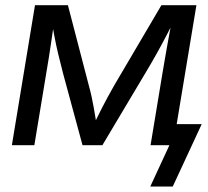

<svg xmlns="http://www.w3.org/2000/svg" viewBox="-20 -549 788 726"><path d="M24.9 0 112.3 -529.3H236.8L315.9 -225.6Q322.3 -202.6 326.7 -181.9Q331.1 -161.1 334.5 -142.1Q337.9 -123 340.8 -105Q343.8 -86.9 346.7 -68.8H330.1Q339.4 -87.4 348.1 -105.7Q356.9 -124 366.7 -143.1Q376.5 -162.1 387.5 -182.4Q398.4 -202.6 411.6 -225.6L590.3 -529.3H722.7L634.8 0H549.3L594.2 -271.5Q599.6 -302.7 604.2 -330.1Q608.9 -357.4 613.5 -383.1Q618.2 -408.7 622.8 -433.8Q627.4 -459 632.3 -484.9H645.5Q626.5 -447.8 609.4 -414.8Q592.3 -381.8 573.2 -347.7Q554.2 -313.5 529.3 -272L367.2 0H292L218.3 -272Q207.5 -313 199.5 -347.2Q191.4 -381.3 185.3 -414.3Q179.2 -447.3 172.4 -484.9H187.5Q183.6 -458 179.9 -433.1Q176.3 -408.2 172.6 -383.1Q168.9 -357.9 164.6 -330.8Q160.2 -303.7 154.8 -271.5L109.9 0ZM548.3 156.2 620.6 0H589.4L602.1 -79.6H742.7L633.3 156.2Z"/></svg>

Font: Inter 24pt
Style: Italic
Weight: 400
Italic angle: -9.3988°
Designer: Rasmus Andersson
Foundry: rsms
Version: Version 4.001;git-66647c0bb